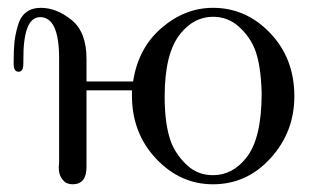

<svg xmlns="http://www.w3.org/2000/svg" viewBox="-20 -462 826 493"><path d="M15.1 -297.9V-303.2Q15.1 -335.4 17.1 -353.8Q19 -372.1 25.6 -395.5Q32.2 -418.9 47.1 -430.4Q62 -441.9 85 -441.9Q125 -441.9 163.6 -410.9Q202.1 -379.9 202.1 -311V-252.9H321.8Q335 -338.9 395 -390.4Q455.1 -441.9 526.9 -441.9Q611.8 -441.9 673.8 -377Q735.8 -312 735.8 -214.8Q735.8 -123 674.8 -55.9Q613.8 11.2 526.9 11.2Q442.9 11.2 380.9 -54.4Q318.8 -120.1 318.8 -216.8V-230H202.1V-33.2Q202.1 10.7 167 11.2Q159.2 11.2 152.1 8.5Q145 5.9 137.9 -4.6Q130.9 -15.1 130.9 -32.2Q130.9 -34.2 131.3 -38.6Q131.8 -43 131.8 -44.9V-312Q131.8 -418 83 -418Q39.1 -418 40 -307.1Q40 -303.2 40 -300.8Q40 -284.7 35.2 -280.8Q32.2 -277.8 27.8 -277.8Q15.1 -277.8 15.1 -297.9ZM402.8 -213.9Q402.8 -137.7 420.9 -92.8Q435.1 -60.5 461.9 -36.4Q488.8 -12.2 526.9 -12.2Q576.7 -12.2 611.8 -56.2Q651.9 -105 651.9 -223.1Q649.9 -297.4 633.8 -336.9Q620.6 -369.1 592.8 -394Q564.9 -418.9 526.9 -418.9Q478 -418.9 442.9 -375Q402.8 -325.7 402.8 -213.9Z"/></svg>

Font: CMU Serif Upright Italic
Style: UprightItalic
Weight: 500
Version: Version 0.7.0